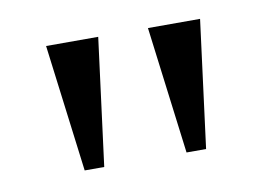

<svg xmlns="http://www.w3.org/2000/svg" viewBox="-40 -712 489 349"><g transform="rotate(-10 204.0 -537.5)"><path d="M250 -654.8H346.2L315.9 -419.9H279.8ZM62 -654.8H158.2L127.9 -419.9H91.8Z"/></g></svg>

Font: Tinos
Style: Regular
Weight: 400
Designer: Steve Matteson
Foundry: Monotype Imaging Inc.
Version: Version 1.23